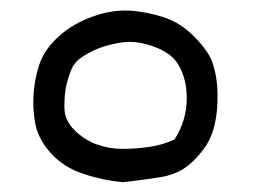

<svg xmlns="http://www.w3.org/2000/svg" viewBox="-20 -165 540 374"><path d="M44.9 34.7Q44.9 -3.9 56.6 -39.1Q65.4 -67.4 94.2 -93.8Q123 -120.1 163.6 -133.8Q194.3 -144.5 223.6 -144.5Q232.9 -144.5 242.2 -143.6Q279.8 -139.2 308.1 -127.9Q336.9 -116.7 362.3 -89.6Q387.7 -62.5 394 -42.5Q403.8 -13.7 403.8 22Q403.8 70.3 390.6 101.1Q381.3 124 356.2 148.9Q331.1 173.8 293.7 179.9Q256.3 186 218.8 189.9Q178.7 186 141.6 173.3Q104.5 161.1 80.1 134.5Q55.7 107.9 49.3 78.6Q44.9 57.1 44.9 34.7ZM343.8 25.9Q343.8 -12.7 326.2 -41Q313 -62 279.8 -74.2Q254.4 -83.5 232.4 -83.5Q216.8 -83.5 193.8 -77.6Q164.1 -70.3 138.7 -53.2Q124.5 -43.5 118.7 -28.8Q112.8 -14.2 109.1 2Q105.5 18.1 105.5 40Q105.5 43 105.5 45.9Q106 69.8 125.5 88.9Q145.5 108.4 169.7 116.7Q193.8 125 218.3 125Q244.1 125 271 121.1Q293.9 118.2 319.8 106.9Q343.8 69.8 343.8 25.9Z"/></svg>

Font: Bakudai
Style: Medium
Weight: 500
Version: Version 1.48